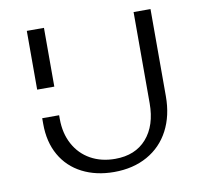

<svg xmlns="http://www.w3.org/2000/svg" viewBox="-75 -739 880 827"><g transform="rotate(-10 364.5 -326.0)"><path d="M168 -260Q168 -197 194 -149Q220 -101 266.5 -75Q313 -49 374 -49Q462 -49 511.5 -105.5Q561 -162 561 -259V-658H635V-277Q635 -192 601.5 -128Q568 -64 505.5 -29Q443 6 360 6Q281 6 220.5 -25Q160 -56 127 -114Q94 -172 94 -251V-276H168ZM94 -658H169V-401H94Z"/></g></svg>

Font: Ysabeau SC
Style: Regular
Weight: 400
Designer: Christian Thalmann (Catharsis Fonts)
Version: Version 0.003